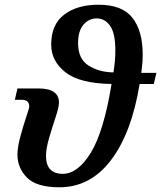

<svg xmlns="http://www.w3.org/2000/svg" viewBox="-20 -784 683 814"><path d="M232 10Q363 10 450.5 -105Q538 -220 572 -428H632L643 -475H579Q580 -488 582.5 -506Q585 -524 585 -553Q585 -653 541.5 -708.5Q498 -764 398 -764Q307 -764 252 -722Q197 -680 197 -595Q197 -525 257.5 -477.5Q318 -430 453 -428Q420 -226 365 -136.5Q310 -47 246 -47Q175 -47 175 -124Q175 -154 188.5 -200Q202 -246 216 -288Q230 -330 230 -349Q230 -409 143 -409H54L43 -361H71Q104 -361 104 -333Q104 -326 91.5 -289Q79 -252 66.5 -206Q54 -160 54 -128Q54 -72 94.5 -31Q135 10 232 10ZM461 -477Q400 -478 355.5 -506Q311 -534 311 -601Q311 -653 334 -679.5Q357 -706 390 -706Q425 -706 447 -674Q469 -642 469 -572Q469 -546 467 -524.5Q465 -503 461 -477Z"/></svg>

Font: Noto Serif SemiCondensed Semi
Style: Italic
Weight: 600
Width: 4
Italic angle: -12°
Designer: Monotype Design Team
Foundry: Monotype Imaging Inc.
Version: Version 1.901